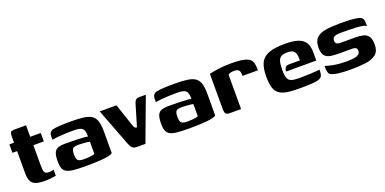

<svg xmlns="http://www.w3.org/2000/svg" viewBox="-13 -1082 3338 1664"><g transform="rotate(-20 1656.0 -249.5)"><path d="M202.8 3.7Q148.8 3.7 118.6 -7.4Q88.4 -18.6 76 -45.4Q63.7 -72.2 63.7 -118.7V-321.1H20.8V-399H63.7V-450.3Q63.7 -475.1 67.2 -486.8Q70.8 -498.6 82.1 -501.8Q93.3 -505 116.6 -505H213.3Q213.3 -500.9 213.1 -494.9Q213 -488.9 213 -480.1V-399H310.2V-321.1H213.7V-130.9Q213.7 -91.2 221.1 -73.2Q228.6 -55.3 261.9 -55.3Q271.1 -55.3 285.6 -57.3Q300.1 -59.3 306.1 -61V-6.1Q299.1 -5.1 271.4 -0.7Q243.7 3.7 202.8 3.7Z M583.2 4.6Q513.3 4.6 469.9 0.3Q426.6 -3.9 403.5 -16.9Q380.3 -29.8 371.9 -53.8Q363.5 -77.8 363.5 -115.9Q363.5 -166.9 374 -193.6Q384.4 -220.2 409.3 -229.9Q434.2 -239.6 475.8 -239.6Q501.5 -239.6 533.8 -239.1Q566.1 -238.6 597.4 -237.7Q628.8 -236.7 652.6 -234.5Q676.5 -232.4 684.5 -229.7Q684.9 -260.6 679.7 -278.8Q674.5 -297.1 662 -306.6Q649.6 -316.1 629.6 -319.2Q609.7 -322.3 580.8 -322.3Q546.5 -322.3 511.6 -321Q476.6 -319.8 444.4 -316.9Q412.2 -314 385.3 -309.6V-337.9Q385.3 -364.5 397.1 -377.8Q408.9 -391 429.8 -394.7Q453 -399.7 498.3 -402Q543.5 -404.3 596.5 -403.6Q664.4 -403.6 709.5 -397.1Q754.5 -390.5 780.8 -372.2Q807.1 -354 818.1 -318.4Q829 -282.7 829 -224.3L828.7 -25Q812.8 -9.6 749.5 -2.5Q686.2 4.6 583.2 4.6ZM582.5 -57.2Q609.5 -57.2 629.5 -58.6Q649.4 -60 663.2 -62.9Q677 -65.8 684.9 -70.3L684.5 -182.5Q674.5 -185.1 654.7 -186.9Q634.9 -188.7 615.1 -189.9Q595.3 -191.2 583.7 -191.2Q560 -191.2 544.9 -187.1Q529.8 -183 523.2 -168.9Q516.6 -154.9 516.6 -125.9Q516.6 -100.6 521.6 -85.4Q526.7 -70.2 540.8 -63.7Q554.9 -57.2 582.5 -57.2Z M1055.6 0Q1038.6 0 1026.6 -3.6Q1014.6 -7.2 1005.2 -18.8Q995.8 -30.3 986.4 -53.5L854.3 -399.7H1008.7L1078.1 -192.6Q1084.4 -175.4 1090.3 -167.6Q1096.2 -159.8 1110.5 -159.8Q1126.2 -210.8 1140.5 -261.1Q1154.8 -311.5 1170.4 -361.2Q1176.2 -379.2 1186.6 -389.1Q1196.9 -399 1220.2 -399H1279.1L1130.4 0Z M1537.2 4.6Q1467.3 4.6 1423.9 0.3Q1380.6 -3.9 1357.5 -16.9Q1334.3 -29.8 1325.9 -53.8Q1317.5 -77.8 1317.5 -115.9Q1317.5 -166.9 1328 -193.6Q1338.4 -220.2 1363.3 -229.9Q1388.2 -239.6 1429.8 -239.6Q1455.5 -239.6 1487.8 -239.1Q1520.1 -238.6 1551.4 -237.7Q1582.8 -236.7 1606.6 -234.5Q1630.5 -232.4 1638.5 -229.7Q1638.9 -260.6 1633.7 -278.8Q1628.5 -297.1 1616 -306.6Q1603.6 -316.1 1583.6 -319.2Q1563.7 -322.3 1534.8 -322.3Q1500.5 -322.3 1465.6 -321Q1430.6 -319.8 1398.4 -316.9Q1366.2 -314 1339.3 -309.6V-337.9Q1339.3 -364.5 1351.1 -377.8Q1362.9 -391 1383.8 -394.7Q1407 -399.7 1452.3 -402Q1497.5 -404.3 1550.5 -403.6Q1618.4 -403.6 1663.5 -397.1Q1708.5 -390.5 1734.8 -372.2Q1761.1 -354 1772.1 -318.4Q1783 -282.7 1783 -224.3L1782.7 -25Q1766.8 -9.6 1703.5 -2.5Q1640.2 4.6 1537.2 4.6ZM1536.5 -57.2Q1563.5 -57.2 1583.5 -58.6Q1603.4 -60 1617.2 -62.9Q1631 -65.8 1638.9 -70.3L1638.5 -182.5Q1628.5 -185.1 1608.7 -186.9Q1588.9 -188.7 1569.1 -189.9Q1549.3 -191.2 1537.7 -191.2Q1514 -191.2 1498.9 -187.1Q1483.8 -183 1477.2 -168.9Q1470.6 -154.9 1470.6 -125.9Q1470.6 -100.6 1475.6 -85.4Q1480.7 -70.2 1494.8 -63.7Q1508.9 -57.2 1536.5 -57.2Z M2012.5 0H1904.7Q1882.9 0 1872.9 -11.1Q1862.9 -22.1 1862.9 -55.2V-379Q1890.5 -386.4 1944.5 -394.2Q1998.4 -402 2064.9 -402Q2135 -402 2175.5 -394Q2215.9 -385.9 2235.1 -369.6Q2254.4 -353.3 2259.6 -327.6Q2264.8 -301.9 2264.8 -265.6H2122.4L2122.1 -279.6Q2121.8 -303.9 2113.4 -315Q2105 -326 2092.8 -328.9Q2080.7 -331.7 2067.6 -331.7Q2048.4 -331.7 2033.5 -327.8Q2018.5 -323.8 2012.5 -315.8Z M2546.8 5.6Q2477.3 5.6 2432 -2.5Q2386.7 -10.7 2360.7 -31.8Q2334.8 -52.9 2324.1 -91Q2313.4 -129.1 2313.4 -189.7Q2313.4 -267.6 2335.1 -313.8Q2356.8 -360 2411.2 -380.8Q2465.6 -401.6 2563 -401.6Q2639.3 -401.6 2684.3 -385.6Q2729.3 -369.6 2749.1 -335.9Q2768.8 -302.1 2768.8 -249.3V-171.9H2490.7Q2490.7 -193.4 2500.2 -207.7Q2509.7 -221.9 2535.6 -221.9H2635.7L2635.4 -243.2Q2634.7 -284.2 2618.5 -304.5Q2602.3 -324.8 2556.8 -324.8Q2519.6 -324.8 2499.5 -313.3Q2479.3 -301.9 2471.5 -273.4Q2463.7 -245 2463.7 -192.4Q2463.7 -144.3 2473.2 -120Q2482.7 -95.7 2507.6 -87.6Q2532.6 -79.4 2579.2 -79.4Q2596.4 -79.4 2625.3 -80.3Q2654.2 -81.1 2684.8 -82.3Q2715.5 -83.6 2738.8 -85.6Q2762.2 -87.5 2767.7 -89.1V-70.7Q2767.7 -56.8 2763.3 -41.2Q2758.8 -25.5 2745.7 -16.4Q2727.5 -2.4 2679.3 1.6Q2631.1 5.6 2546.8 5.6Z M3025.2 3.6Q3001.2 3.6 2973.9 2.6Q2946.7 1.6 2920.2 -1.3Q2893.7 -4.3 2872.3 -9.9Q2853.9 -14.2 2842.4 -20.5Q2831 -26.8 2825.3 -45.6Q2819.7 -64.3 2819.7 -104Q2850.8 -93.4 2883.8 -86.7Q2916.8 -80 2948.5 -77.5Q2980.3 -74.9 3007.3 -74.9Q3025.7 -74.9 3048.4 -75.7Q3071.1 -76.4 3092 -80.7Q3112.9 -85 3126.8 -95.7Q3140.6 -106.4 3140.6 -125.3Q3140.6 -147.7 3128.9 -154.8Q3117.2 -161.9 3097 -161.9H2982.7Q2937.3 -161.9 2901.6 -166.7Q2865.9 -171.6 2845.4 -194.2Q2824.9 -216.8 2824.9 -270.7Q2824.9 -329.7 2854.4 -358.3Q2883.9 -386.9 2938.8 -395.8Q2993.7 -404.7 3070.7 -404.7Q3099 -404.7 3136.4 -403.9Q3173.9 -403.1 3201.8 -399.1Q3233 -395.8 3250.8 -389.5Q3268.5 -383.2 3276.2 -369.5Q3283.9 -355.7 3283.9 -328V-299.6Q3277.7 -309.9 3253.2 -315.3Q3228.7 -320.6 3194.4 -322.7Q3160 -324.8 3122.6 -325.1Q3085.2 -325.4 3053.2 -325.4Q3031 -325.4 3012.4 -322.8Q2993.8 -320.3 2982.8 -310.7Q2971.9 -301.2 2971.9 -280Q2971.9 -263.6 2978.8 -256.2Q2985.7 -248.8 2997.8 -246.7Q3009.9 -244.6 3025 -244.6H3152.2Q3194.4 -244.6 3226 -237.2Q3257.6 -229.8 3275 -205.4Q3292.4 -181 3292.4 -128.8Q3292.4 -69.1 3258.3 -41.1Q3224.2 -13 3164.2 -4.7Q3104.3 3.6 3025.2 3.6Z"/></g></svg>

Font: Genos Thin
Style: Regular
Weight: 100
Designer: Robert E. Leuschke
Foundry: Robert E. Leuschke
Version: Version 1.010